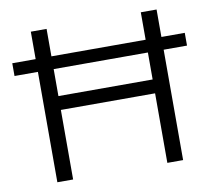

<svg xmlns="http://www.w3.org/2000/svg" viewBox="-78 -789 978 879"><g transform="rotate(-10 411.5 -350.0)"><path d="M630.7 0V-700H704V0ZM119.4 0V-700H192.7V0ZM184.8 -323.3V-387.7H638V-323.3ZM10.7 -513.1V-572.4H812.6V-513.1Z"/></g></svg>

Font: Montserrat Thin
Style: Regular
Weight: 100
Designer: Julieta Ulanovsky
Foundry: Julieta Ulanovsky
Version: Version 9.000